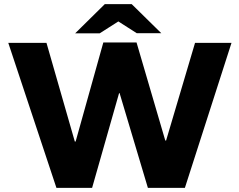

<svg xmlns="http://www.w3.org/2000/svg" viewBox="-20 -908 1158 931"><path d="M253.6 3 20.2 -700H205.4L342.8 -221.7H346.7L481 -702H642.1L781.4 -226.7H785.4L925.7 -700H1102.5L876.5 3H697.1L559.9 -456.3H557.4L426.6 3ZM344.6 -746.5 488.2 -888H618.6L578.8 -820L463.6 -746.5ZM643.1 -747 529 -820 488.2 -888H618.6L762.1 -747Z"/></svg>

Font: REM Medium
Style: Regular
Weight: 500
Designer: Octavio Pardo
Foundry: Ashler Design
Version: Version 1.005;gftools[0.9.28]